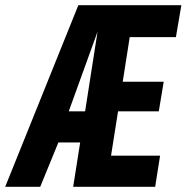

<svg xmlns="http://www.w3.org/2000/svg" viewBox="-62 -720 719 740"><path d="M220 0 247 -171H163L93 0H-42L240 -700H637L616 -577H438L411 -405H569L550 -291H393L366 -120H555L536 0ZM203 -291H266L314 -598Z"/></svg>

Font: Georama Condensed
Style: Bold Italic
Weight: 700
Width: 3
Italic angle: -9°
Designer: Jean-Baptiste Levee
Foundry: Production Type
Version: Version 1.000